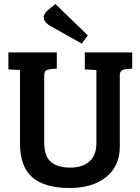

<svg xmlns="http://www.w3.org/2000/svg" viewBox="-20 -927 699 960"><path d="M201 -548V-216Q201 -146 234.5 -117.5Q268 -89 332 -89Q393 -89 427.5 -120Q462 -151 462 -211V-577L404 -580V-665H641V-584L608 -581Q579 -578 579 -551V-194Q579 -97 511 -42Q443 13 328 13Q203 13 141.5 -40.5Q80 -94 80 -210V-577L22 -580V-665H264V-584L231 -581Q215 -579 208 -572.5Q201 -566 201 -548ZM257 -907 419 -750 389 -709 234 -796Q205 -812 199.5 -832Q194 -852 217 -874Z"/></svg>

Font: Bree Serif
Style: Regular
Weight: 400
Designer: Veronika Burian, Jos Scaglione
Foundry: TypeTogether
Version: Version 1.001